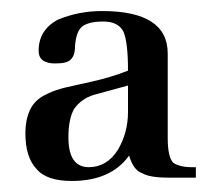

<svg xmlns="http://www.w3.org/2000/svg" viewBox="-20 -726 401 348"><path d="M284 -629V-476Q284 -441 294 -431Q307 -422 335 -423V-404H286Q251 -404 238 -412Q222 -417 214 -444Q181 -398 110 -398Q64 -398 46 -420Q26 -441 26 -485Q26 -508 34 -526Q41 -542 58 -552Q77 -562 87 -564Q91 -566 119 -572L146 -578Q182 -586 212 -598Q212 -649 204 -668Q195 -687 167 -687Q141 -687 129 -678Q118 -669 116 -643Q116 -625 108 -618Q102 -611 80 -611Q50 -611 50 -634Q50 -671 84 -690Q122 -706 165 -706Q284 -706 284 -629ZM212 -571 150 -554Q127 -547 114 -528Q104 -510 104 -477Q104 -423 141 -423Q174 -423 194 -455Q212 -486 212 -523Z"/></svg>

Font: Bailleul Roman
Style: Roman
Weight: 400
Version: Version 1